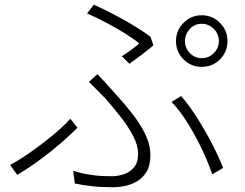

<svg xmlns="http://www.w3.org/2000/svg" viewBox="-20 -770 1040 816"><path d="M766.1 -595.2Q766.1 -565.9 786.9 -544.4Q807.6 -522.9 836.9 -522.9Q867.7 -522.9 888.9 -544.4Q910.2 -565.9 910.2 -595.2Q910.2 -625 888.9 -647Q867.7 -668.9 836.9 -668.9Q807.6 -668.9 786.9 -647Q766.1 -625 766.1 -595.2ZM728 -595.2Q728 -640.6 760 -672.9Q792 -705.1 836.9 -705.1Q882.8 -705.1 914.8 -672.9Q946.8 -640.6 946.8 -595.2Q946.8 -549.3 914.8 -517.6Q882.8 -485.8 836.9 -485.8Q792 -485.8 760 -517.6Q728 -549.3 728 -595.2ZM498 -530.8Q519 -544.4 539.6 -559.6Q560.1 -574.7 571.8 -585Q549.8 -604 512.2 -627.4Q474.6 -650.9 431.6 -673.6Q388.7 -696.3 350.1 -712.9L378.9 -750Q415.5 -733.9 461.2 -710.2Q506.8 -686.5 549.6 -660.6Q592.3 -634.8 620.1 -612.8L631.8 -577.1Q615.7 -563 585.9 -540.3Q556.2 -517.6 529.8 -499ZM291 -43.9Q327.6 -32.7 365.7 -26.9Q403.8 -21 457 -21Q478.5 -21 504.2 -28.8Q529.8 -36.6 548.3 -57.4Q566.9 -78.1 566.9 -116.2Q566.9 -151.9 545.9 -192.1Q524.9 -232.4 493.4 -272.5Q461.9 -312.5 431.2 -348.1Q415 -365.2 395.5 -384.5Q376 -403.8 357.9 -421.9L394 -455.1Q410.6 -438 428.5 -418Q446.3 -397.9 462.9 -379.9Q505.4 -333.5 541 -288.3Q576.7 -243.2 597.9 -198.7Q619.1 -154.3 619.1 -109.9Q619.1 -66.4 602.5 -39.6Q585.9 -12.7 560.8 1.5Q535.6 15.6 509 20.8Q482.4 25.9 461.9 25.9Q411.1 25.9 370.6 21.2Q330.1 16.6 297.9 9.8ZM881.8 -28.8Q866.7 -75.7 839.4 -133.5Q812 -191.4 778.3 -245.8Q744.6 -300.3 709 -336.9L750 -361.8Q786.1 -319.8 820.8 -264.6Q855.5 -209.5 883.8 -154.1Q912.1 -98.6 928.2 -56.2ZM309.1 -227.1Q279.3 -196.8 237.1 -160.4Q194.8 -124 147 -88.9Q99.1 -53.7 53.2 -26.9L22.9 -68.8Q53.2 -85 88.9 -108.9Q124.5 -132.8 160.4 -160.2Q196.3 -187.5 227.3 -214.8Q258.3 -242.2 278.8 -265.1Z"/></svg>

Font: Source Han Sans CN Light
Style: Regular
Weight: 300
Designer: Ryoko NISHIZUKA  (kana, bopomofo & ideographs); Paul D. Hunt (Latin, Greek & Cyrillic); Sandoll Communications , Soo-you
Foundry: Adobe
Version: Version 2.000;hotconv 1.0.107;makeotfexe 2.5.65593